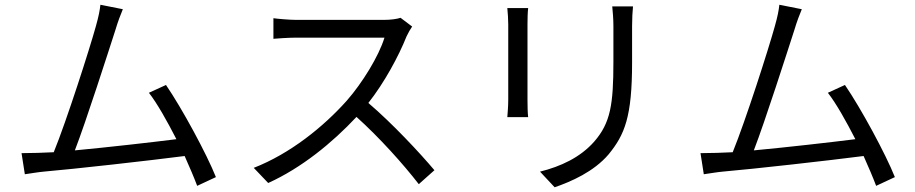

<svg xmlns="http://www.w3.org/2000/svg" viewBox="-20 -752 3864 811"><path d="M892 -3.9C853 -101.9 748.9 -294 681.1 -393.1L609 -360.1C644.2 -315 686.1 -240.1 725.1 -164.1C620 -150.9 437.1 -130 296.2 -116.8C344.1 -240.8 437.9 -534.1 467 -623.9C479 -664.1 489 -688.9 498.9 -713.1L404.1 -731.9C401.3 -707 397 -683.9 384.9 -641C359 -546.9 261 -241.1 207 -109C161.9 -106.9 117.2 -105.1 71 -105.1L84.9 -16C112.9 -19.9 141 -24.9 164.1 -27C293 -38 611.9 -73.9 759.9 -93C780.9 -46.2 799.7 -2.1 812.9 33Z M1671.9 -676.8C1657 -671.9 1632.1 -668 1600.1 -668H1230.8C1202.8 -668 1148.1 -672.9 1134.9 -675.1V-588.1C1144.9 -589.1 1197.8 -593 1230.8 -593H1604C1579.9 -514.2 1509.9 -400.9 1445 -327.1C1346.9 -217 1206 -103 1051.8 -43L1112.9 21C1253.9 -43 1382.8 -148.1 1485.8 -258.2C1582.7 -171.2 1683.9 -58.2 1748.9 25.9L1815 -33C1752.8 -106.9 1636.7 -231.2 1535.9 -317.1C1603.7 -403.1 1664.1 -514.9 1697.1 -598C1703.1 -611.2 1714.8 -631.7 1720.9 -639.9Z M2122.9 -718C2125 -699.9 2126.8 -666.2 2126.8 -649.1V-331C2126.8 -301.8 2123.9 -272 2122.9 -257.1H2210.9C2208.8 -274.1 2208.1 -305.8 2208.1 -329.9V-649.1C2208.1 -672.2 2208.8 -699.9 2210.9 -718ZM2566.1 -725.1C2568.2 -702.1 2571 -674 2571 -642V-491.1C2571 -311.1 2558.9 -233 2490.1 -154.1C2431.1 -87 2349.1 -49 2261 -27L2322.8 39.1C2392.8 14.9 2487.9 -26.3 2550.8 -100.1C2618.6 -183.2 2649.9 -257.8 2649.9 -487.9V-642C2649.9 -674 2651.6 -702.1 2653.8 -725.1Z M3759.9 -3.9C3720.9 -101.9 3616.8 -294 3549 -393.1L3476.9 -360.1C3512.1 -315 3554 -240.1 3593 -164.1C3487.9 -150.9 3305 -130 3164.1 -116.8C3212 -240.8 3305.8 -534.1 3334.9 -623.9C3346.9 -664.1 3356.9 -688.9 3366.8 -713.1L3272 -731.9C3269.2 -707 3264.9 -683.9 3252.8 -641C3226.9 -546.9 3128.9 -241.1 3074.9 -109C3029.8 -106.9 2985.1 -105.1 2938.9 -105.1L2952.8 -16C2980.8 -19.9 3008.9 -24.9 3032 -27C3160.9 -38 3479.8 -73.9 3627.8 -93C3648.8 -46.2 3667.6 -2.1 3680.8 33Z"/></svg>

Font: Karasuma Gothic
Style: Regular
Weight: 400
Designer: Rasmus Andersson, Ryoko Nishizuka
Foundry: Genbu
Version: Version 1.00